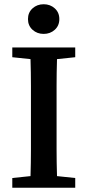

<svg xmlns="http://www.w3.org/2000/svg" viewBox="-20 -886 413 906"><path d="M249 -607Q247 -544 247 -480.5Q247 -417 247 -352V-310Q247 -246 247 -182.5Q247 -119 249 -55L335 -46V0H38V-46L124 -55Q126 -118 126 -181.5Q126 -245 126 -310V-352Q126 -416 126 -479.5Q126 -543 124 -607L38 -616V-662H335V-616ZM186 -726Q155 -726 133.5 -745.5Q112 -765 112 -796Q112 -827 133.5 -846.5Q155 -866 186 -866Q217 -866 238.5 -846.5Q260 -827 260 -796Q260 -765 238.5 -745.5Q217 -726 186 -726Z"/></svg>

Font: Source Serif Pro Semibold
Style: Regular
Weight: 600
Designer: Frank Grießhammer
Foundry: Adobe Systems Incorporated
Version: Version 1.014;PS Version 1.0;hotconv 1.0.73;makeotf.lib2.5.5